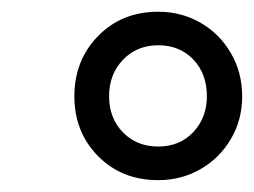

<svg xmlns="http://www.w3.org/2000/svg" viewBox="-20 -720 429 324"><path d="M105.5 -557.6Q105.5 -618.2 145.5 -659.2Q185.5 -700.2 247.1 -700.2Q286.1 -700.2 318.4 -681.6Q350.6 -663.1 369.6 -630.4Q388.7 -597.7 388.7 -557.6Q388.7 -517.6 369.6 -485.4Q350.6 -453.1 318.4 -434.6Q286.1 -416 247.1 -416Q185.5 -416 145.5 -456.5Q105.5 -497.1 105.5 -557.6ZM329.1 -557.6Q329.1 -595.7 306.2 -619.6Q283.2 -643.6 247.1 -643.6Q210.9 -643.6 187.5 -619.1Q164.1 -594.7 164.1 -557.6Q164.1 -520.5 187.5 -496.6Q210.9 -472.7 247.1 -472.7Q283.2 -472.7 306.2 -497.1Q329.1 -521.5 329.1 -557.6Z"/></svg>

Font: Dinish Expanded
Style: Italic
Weight: 400
Width: 7
Italic angle: -12°
Designer: Charles Nix
Foundry: Playbeing
Version: Version 2.005; ttfautohint (v1.8.3)